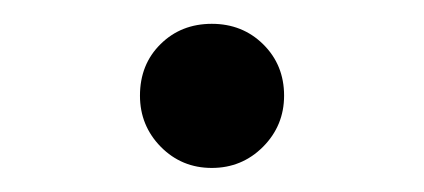

<svg xmlns="http://www.w3.org/2000/svg" viewBox="-20 -483 358 162"><path d="M98.1 -402.3Q98.1 -428.7 115.5 -445.8Q132.8 -462.9 158.7 -462.9Q184.6 -462.9 202.1 -445.6Q219.7 -428.2 219.7 -402.3Q219.7 -377 201.9 -359.1Q184.1 -341.3 158.7 -341.3Q133.3 -341.3 115.7 -359.1Q98.1 -377 98.1 -402.3Z"/></svg>

Font: HK Grotesk Italic
Style: Regular
Weight: 400
Italic angle: -13°
Designer: Alfredo Marco Pradil and Stefan Peev
Foundry: Hanken Design Co.
Version: Version 1.000;PS 001.000;hotconv 1.0.88;makeotf.lib2.5.64775